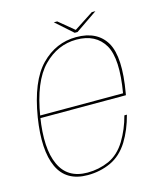

<svg xmlns="http://www.w3.org/2000/svg" viewBox="-105 -764 718 847"><g transform="rotate(-15 254.0 -341.0)"><path d="M191.5 4 193.5 -7Q102 -7 67.5 -83Q32.5 -158.5 55 -299Q80 -454 145.5 -520.5Q210.5 -586.5 296.5 -586.5Q385 -586.5 423.5 -521Q460.5 -456.5 434.5 -304.5H51L49 -293H444.5Q445.5 -298 446 -301.5Q474 -461 434.5 -529.5Q394.5 -597.5 298.5 -597.5Q205.5 -597.5 137.5 -528Q69.5 -458.5 43.5 -299Q20.5 -153.5 57 -74.5Q93.5 4 191.5 4ZM193.5 -7 191.5 4Q248.5 4 297.5 -18.5Q346 -41 378.5 -93Q410 -144.5 426.5 -209H415Q399.5 -149.5 369 -99Q338 -48.5 292 -27.5Q245 -7 193.5 -7ZM297.5 -617.5H310.5L410.5 -686H394L305.5 -628.5L236 -686H220.5Z"/></g></svg>

Font: Anybody Thin Thin
Style: Italic
Weight: 250
Italic angle: -10°
Version: Version 1.113;gftools[0.9.25]